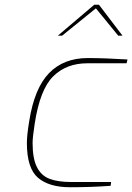

<svg xmlns="http://www.w3.org/2000/svg" viewBox="-20 -781 556 807"><path d="M93 -180Q93 -213 103 -273Q125 -411 186.5 -474Q248 -537 349 -537Q418 -537 516 -531L512 -515H347Q259 -515 203.5 -460Q148 -405 126 -262Q117 -204 117 -180Q117 -115 135 -79Q153 -43 188 -29.5Q223 -16 279 -16H447L445 0Q363 6 275 6Q186 6 139.5 -34Q93 -74 93 -180ZM376 -761H396L495 -631H477L383 -746L241 -631H223Z"/></svg>

Font: Exo Thin
Style: Italic
Weight: 250
Italic angle: -9°
Designer: Natanael Gama
Foundry: Natanael Gama
Version: Version 1.500; ttfautohint (v1.6)